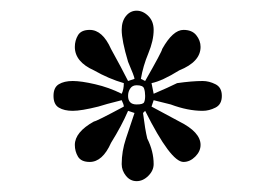

<svg xmlns="http://www.w3.org/2000/svg" viewBox="-20 -711 513 352"><path d="M386.7 -535.2Q386.7 -519.5 375 -513.7Q363.3 -507.8 351.6 -507.8Q324.2 -507.8 293 -519.5L261.7 -527.3L257.8 -515.6L308.6 -488.3Q347.7 -468.8 347.7 -445.3Q347.7 -433.6 337.9 -423.8Q328.1 -414.1 316.4 -414.1Q293 -414.1 246.1 -507.8Q242.2 -503.9 242.2 -503.9Q246.1 -472.7 250 -457Q261.7 -433.6 261.7 -410.2Q261.7 -398.4 252 -388.7Q242.2 -378.9 230.5 -378.9Q218.8 -378.9 210.9 -388.7Q203.1 -398.4 203.1 -410.2Q203.1 -433.6 210.9 -457Q218.8 -480.5 226.6 -503.9L214.8 -507.8Q203.1 -480.5 183.6 -449.2Q168 -414.1 144.5 -414.1Q128.9 -414.1 123 -423.8Q117.2 -433.6 117.2 -445.3Q117.2 -468.8 152.3 -488.3Q156.2 -488.3 207 -515.6Q207 -519.5 203.1 -527.3Q171.9 -519.5 160.2 -515.6Q128.9 -507.8 113.3 -507.8Q97.7 -507.8 87.9 -513.7Q78.1 -519.5 78.1 -535.2Q78.1 -550.8 87.9 -556.6Q97.7 -562.5 113.3 -562.5Q128.9 -562.5 154.3 -556.6Q179.7 -550.8 203.1 -539.1Q207 -546.9 207 -558.6Q179.7 -566.4 152.3 -582Q117.2 -597.7 117.2 -625Q117.2 -636.7 123 -646.5Q128.9 -656.2 144.5 -656.2Q168 -656.2 183.6 -621.1Q203.1 -585.9 214.8 -562.5L226.6 -566.4Q226.6 -570.3 214.8 -597.7Q203.1 -636.7 203.1 -656.2Q203.1 -671.9 210.9 -681.6Q218.8 -691.4 230.5 -691.4Q242.2 -691.4 252 -681.6Q261.7 -671.9 261.7 -656.2Q261.7 -636.7 252 -613.3Q242.2 -589.8 238.3 -566.4L246.1 -562.5Q277.3 -617.2 277.3 -621.1Q296.9 -656.2 316.4 -656.2Q332 -656.2 339.8 -646.5Q347.7 -636.7 347.7 -625Q347.7 -597.7 308.6 -582Q277.3 -562.5 257.8 -558.6L261.7 -539.1Q289.1 -550.8 304.7 -558.6Q332 -562.5 351.6 -562.5Q363.3 -562.5 375 -556.6Q386.7 -550.8 386.7 -535.2ZM246.1 -535.2Q246.1 -543 244.1 -548.8Q242.2 -554.7 230.5 -554.7Q222.7 -554.7 218.8 -548.8Q214.8 -543 214.8 -535.2Q214.8 -527.3 218.8 -523.4Q222.7 -519.5 230.5 -519.5Q242.2 -519.5 244.1 -523.4Q246.1 -527.3 246.1 -535.2Z"/></svg>

Font: 和音 by 宁静之雨，公众号njzyshare
Style: Regular
Weight: 400
Designer: Steve Matteson
Foundry: Ascender Corporation
Version: Version 6.00;June 8, 2018;FontCreator 11.0.0.2388 32-bit